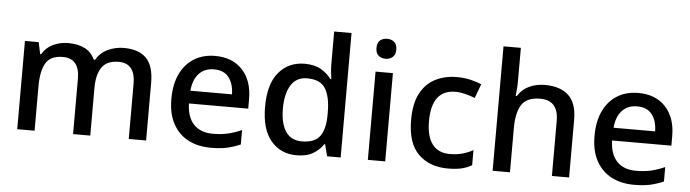

<svg xmlns="http://www.w3.org/2000/svg" viewBox="-47 -959 4200 1168"><g transform="rotate(5 2052.5 -375.0)"><path d="M687 -549Q778 -549 824 -502Q870 -455 870 -351V0H764V-337Q764 -462 663 -462Q591 -462 560 -417.5Q529 -373 529 -290V0H424V-337Q424 -462 322 -462Q246 -462 217.5 -413Q189 -364 189 -272V0H83V-539H167L182 -467H188Q212 -509 255 -529Q298 -549 346 -549Q471 -549 510 -462H518Q544 -507 590 -528Q636 -549 687 -549Z M1244 -549Q1350 -549 1411 -483.5Q1472 -418 1472 -305V-247H1110Q1112 -164 1153.5 -120Q1195 -76 1270 -76Q1322 -76 1362.5 -85.5Q1403 -95 1446 -114V-26Q1405 -8 1364 1Q1323 10 1266 10Q1187 10 1127.5 -21Q1068 -52 1034.5 -113.5Q1001 -175 1001 -265Q1001 -356 1031.5 -419Q1062 -482 1116.5 -515.5Q1171 -549 1244 -549ZM1244 -467Q1187 -467 1152.5 -430Q1118 -393 1112 -325H1366Q1365 -388 1335.5 -427.5Q1306 -467 1244 -467Z M1789 10Q1692 10 1632.5 -60Q1573 -130 1573 -268Q1573 -407 1633 -478Q1693 -549 1791 -549Q1852 -549 1891 -526Q1930 -503 1954 -470H1960Q1958 -483 1955 -510Q1952 -537 1952 -558V-760H2058V0H1975L1957 -72H1952Q1929 -37 1890 -13.5Q1851 10 1789 10ZM1814 -77Q1892 -77 1924 -120.5Q1956 -164 1956 -251V-267Q1956 -361 1925.5 -411.5Q1895 -462 1813 -462Q1748 -462 1715 -409.5Q1682 -357 1682 -266Q1682 -175 1715 -126Q1748 -77 1814 -77Z M2278 -744Q2302 -744 2320 -730Q2338 -716 2338 -683Q2338 -651 2320 -636.5Q2302 -622 2278 -622Q2252 -622 2234.5 -636.5Q2217 -651 2217 -683Q2217 -716 2234.5 -730Q2252 -744 2278 -744ZM2330 -539V0H2224V-539Z M2713 10Q2601 10 2533 -56.5Q2465 -123 2465 -266Q2465 -366 2498 -428Q2531 -490 2589 -519.5Q2647 -549 2721 -549Q2766 -549 2805.5 -539.5Q2845 -530 2871 -518L2839 -432Q2811 -443 2779.5 -451Q2748 -459 2720 -459Q2574 -459 2574 -267Q2574 -175 2610 -127Q2646 -79 2716 -79Q2761 -79 2795.5 -89Q2830 -99 2859 -115V-23Q2830 -6 2796 2Q2762 10 2713 10Z M3092 -557Q3092 -531 3090 -506.5Q3088 -482 3086 -466H3093Q3119 -508 3162.5 -528Q3206 -548 3257 -548Q3352 -548 3402.5 -501Q3453 -454 3453 -351V0H3348V-336Q3348 -462 3237 -462Q3154 -462 3123 -412.5Q3092 -363 3092 -271V0H2986V-760H3092Z M3828 -549Q3934 -549 3995 -483.5Q4056 -418 4056 -305V-247H3694Q3696 -164 3737.5 -120Q3779 -76 3854 -76Q3906 -76 3946.5 -85.5Q3987 -95 4030 -114V-26Q3989 -8 3948 1Q3907 10 3850 10Q3771 10 3711.5 -21Q3652 -52 3618.5 -113.5Q3585 -175 3585 -265Q3585 -356 3615.5 -419Q3646 -482 3700.5 -515.5Q3755 -549 3828 -549ZM3828 -467Q3771 -467 3736.5 -430Q3702 -393 3696 -325H3950Q3949 -388 3919.5 -427.5Q3890 -467 3828 -467Z"/></g></svg>

Font: Noto Sans Gurmukhi UI Medium
Style: Regular
Weight: 500
Designer: Jelle Bosma - Monotype Design Team
Foundry: Monotype Imaging Inc.
Version: Version 2.004; ttfautohint (v1.8.4.7-5d5b)